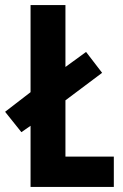

<svg xmlns="http://www.w3.org/2000/svg" viewBox="-39 -734 483 754"><path d="M81 0V-240L45 -215L-19 -295L81 -372V-714H218V-471L299 -530L362 -448L218 -340V-119H408V0Z"/></svg>

Font: Noto Sans Khmer ExtraCondensed
Style: Bold
Weight: 700
Width: 2
Designer: Danh Hong and the Monotype Design Team
Foundry: Monotype Imaging Inc.
Version: Version 2.004